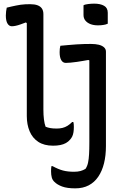

<svg xmlns="http://www.w3.org/2000/svg" viewBox="-20 -783 640 1053"><path d="M17 -741Q29 -744 42 -747Q55 -750 67.5 -752.5Q80 -755 93 -757Q106 -759 119.5 -759.5Q133 -760 146 -760Q170 -760 186 -754Q202 -748 210 -736Q218 -724 218 -705Q218 -653 218 -600.5Q218 -548 218 -496Q218 -444 218 -391.5Q218 -339 218 -287Q218 -235 218 -182Q218 -152 221 -128Q224 -104 230 -88Q242 -83 256 -80.5Q270 -78 291 -78Q308 -78 322.5 -81.5Q337 -85 350 -93Q363 -101 376 -114H382Q384 -108 384.5 -100.5Q385 -93 385 -86Q385 -71 383 -58Q381 -45 376.5 -35.5Q372 -26 365 -18Q355 -6 341.5 1.5Q328 9 310.5 12.5Q293 16 271 16Q222 16 190 -5Q158 -26 142.5 -63Q127 -100 127 -146Q127 -199 127 -250Q127 -301 127 -351Q127 -401 127 -451Q127 -501 127 -552Q127 -603 127 -656L122 -660Q106 -654 92 -649Q78 -644 66 -641.5Q54 -639 45 -639Q30 -639 21 -654Q12 -669 12 -698Q12 -710 13.5 -721Q15 -732 17 -741ZM479 -542Q504 -542 522 -537.5Q540 -533 550.5 -523.5Q561 -514 561 -500Q561 -450 561 -399.5Q561 -349 561 -298Q561 -247 561 -195Q561 -143 561 -90Q561 -37 561 18Q561 70 550.5 112.5Q540 155 519 186Q498 217 466.5 233.5Q435 250 393 250Q348 250 321 240Q294 230 279 215Q268 205 264 190.5Q260 176 260 156Q260 148 260.5 141Q261 134 262 128H268Q299 145 325 152Q351 159 386 159Q406 159 421 155Q436 151 449 143Q459 128 463 108.5Q467 89 468.5 62.5Q470 36 470 0Q470 -56 470 -112.5Q470 -169 470 -226Q470 -283 470 -339Q470 -395 470 -452L464 -454Q452 -452 435.5 -449Q419 -446 401 -443.5Q383 -441 367 -439.5Q351 -438 341 -438Q325 -438 316 -453Q307 -468 307 -497Q307 -507 308 -516Q309 -525 311 -532Q333 -534 355 -536Q377 -538 398.5 -539.5Q420 -541 440.5 -541.5Q461 -542 479 -542ZM438 -754Q443 -757 450 -758.5Q457 -760 464.5 -761Q472 -762 480.5 -762.5Q489 -763 497 -763Q530 -763 550.5 -751.5Q571 -740 571 -713V-653Q565 -650 558.5 -648.5Q552 -647 545.5 -646Q539 -645 532 -644.5Q525 -644 517 -644Q493 -644 475.5 -651Q458 -658 448 -670.5Q438 -683 438 -701Z"/></svg>

Font: Recursive Monospace Casual
Style: Regular
Weight: 400
Version: Version 1.047